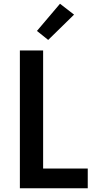

<svg xmlns="http://www.w3.org/2000/svg" viewBox="-20 -1004 540 1024"><path d="M86 0V-735H210V-105H448V0ZM237 -791 177 -839 300 -984 375 -926Z"/></svg>

Font: Iosevka Curly Extrabold
Style: Regular
Weight: 800
Monospace: yes
Designer: Belleve Invis
Foundry: Belleve Invis
Version: Version 22.1.2; ttfautohint (v1.8.4)